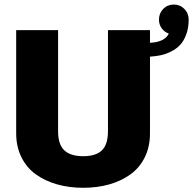

<svg xmlns="http://www.w3.org/2000/svg" viewBox="-20 -836 871 866"><path d="M53 -234.5V-700H242V-243.5Q242 -184.5 270 -158Q298 -131.5 355.5 -131.5Q412.5 -131.5 439.8 -158Q467 -184.5 467 -245V-700H656.5V-643Q722.5 -646 741.5 -684.5Q721.5 -691.5 709.2 -708.5Q697 -725.5 697 -747.5Q697 -776 716.2 -795.8Q735.5 -815.5 764 -815.5Q792 -815.5 811.5 -795.8Q831 -776 831 -747.5Q831 -710 820 -680.5Q809 -651 792.2 -633.2Q775.5 -615.5 751.5 -603.5Q727.5 -591.5 704.8 -586.8Q682 -582 656.5 -580.5V-234.5Q656.5 -174 633 -126.5Q609.5 -79 568 -49.2Q526.5 -19.5 472.5 -4.2Q418.5 11 355.5 11Q292.5 11 238.2 -4.2Q184 -19.5 142.2 -49.2Q100.5 -79 76.8 -126.5Q53 -174 53 -234.5Z"/></svg>

Font: League Mono ExtraBold
Style: Regular
Weight: 800
Width: 6
Designer: Tyler Finck
Foundry: The League of Moveable Type / Tyler Finck
Version: Version 2.210